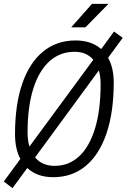

<svg xmlns="http://www.w3.org/2000/svg" viewBox="-27 -914 660 1001"><path d="M38.1 66.9 -7.3 32.2 79.1 -85.4Q51.3 -138.2 51.3 -214.4Q51.3 -368.2 88.9 -477.5Q126.5 -586.9 197.3 -645Q268.1 -703.1 367.2 -703.1Q449.2 -703.1 500.5 -658.2L567.4 -749.5L612.8 -716.8L536.6 -612.8Q565.9 -560.5 565.9 -484.4Q565.9 -329.1 528.3 -218.5Q490.7 -107.9 420.2 -49.1Q349.6 9.8 250.5 9.8Q166.5 9.8 115.2 -38.1ZM257.8 -49.3Q333 -49.3 386.7 -100.1Q440.4 -150.9 469 -246.1Q497.6 -341.3 497.6 -475.1Q497.6 -515.1 488.3 -546.9L155.8 -93.3Q192.9 -49.3 257.8 -49.3ZM126.5 -149.9 459.5 -602.5Q423.8 -644 362.3 -644Q285.2 -644 230.2 -594Q175.3 -543.9 146 -450Q116.7 -356 116.7 -223.6Q116.7 -182.6 126.5 -149.9ZM344.2 -771.5 452.6 -894H538.6L418.5 -771.5Z"/></svg>

Font: Cascadia Code PL Light
Style: Italic
Weight: 300
Italic angle: -10°
Monospace: yes
Designer: Aaron Bell
Foundry: Saja Typeworks
Version: Version 2404.023; ttfautohint (v1.8.4)